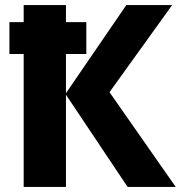

<svg xmlns="http://www.w3.org/2000/svg" viewBox="-20 -734 721 754"><path d="M670 0H481L239 -362V0H73V-522H17V-647H73V-714H239V-647H319V-522H239V-368L476 -714H656L410 -372Z"/></svg>

Font: Noto Sans UI ExtraBold
Style: Regular
Weight: 800
Designer: Monotype Design Team
Foundry: Monotype Imaging Inc.
Version: Version 1.001